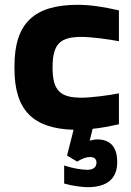

<svg xmlns="http://www.w3.org/2000/svg" viewBox="-20 -529 543 796"><path d="M40 -256V-244C40 -70 119 4 285 9L258 116L300 141C321 128 337 122 354 122C370 122 380 130 380 145C380 164 367 175 342 175C318 175 278 168 246 157V232C280 242 323 247 343 247C424 247 466 212 466 143C466 80 437 49 383 49C371 49 362 52 352 54L364 5C397 2 433 -5 473 -14V-142C434 -134 358 -124 318 -124C232 -124 198 -151 198 -248V-252C198 -349 232 -376 318 -376C358 -376 434 -366 473 -358V-486C408 -501 353 -509 302 -509C125 -509 40 -436 40 -256Z"/></svg>

Font: LT Wave Text Black
Style: Regular
Weight: 900
Designer: Daniel Lyons
Version: Version 2.5 (Glyphs App)